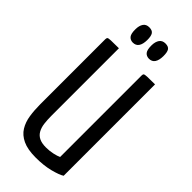

<svg xmlns="http://www.w3.org/2000/svg" viewBox="-282 -940 1001 1001"><g transform="rotate(45 218.5 -439.5)"><path d="M223.4 10Q163 10 127.2 -7.1Q91.3 -24.1 73.2 -53.7Q55 -83.3 49.2 -122Q43.4 -160.6 43.4 -204.3V-682.9Q43.4 -691.8 47 -695.1Q50.6 -698.4 67.9 -699.2Q85.2 -700 127 -700V-201.7Q127 -171.8 130.2 -146.5Q133.4 -121.3 143.6 -103Q153.7 -84.6 172.9 -74.9Q192.1 -65.2 223.4 -65.2Q249.6 -65.2 273.9 -70.6Q298.2 -76 311 -82.4V-683.2Q311 -692.1 314.8 -695.2Q318.6 -698.4 335.7 -699.2Q352.9 -700 393.3 -700V-26.2Q374.6 -13.9 328.6 -1.9Q282.5 10 223.4 10ZM156.7 -771.9Q138.3 -772.3 127.8 -785.1Q117.3 -797.9 117.7 -831.6Q118 -857.9 128.7 -873.7Q139.3 -889.4 161.9 -889.4Q184.2 -889.4 192.9 -876.6Q201.6 -863.7 201.3 -834.2Q200.9 -804.3 190.1 -788.1Q179.3 -771.9 156.7 -771.9ZM276.1 -771.9Q257 -772.3 246.6 -785.1Q236.1 -797.9 236.4 -831.6Q236.8 -857.9 247.8 -873.7Q258.7 -889.4 281.3 -889.4Q303.6 -889.4 312 -876.6Q320.4 -863.7 320.1 -834.2Q319.7 -804.3 308.9 -788.1Q298.1 -771.9 276.1 -771.9Z"/></g></svg>

Font: Yanone Kaffeesatz ExtraLight
Style: Regular
Weight: 200
Designer: Yanone (Cyrillic: Daniel Pouzeot, Huerta Tipografica, and Cyreal)
Foundry: Yanone
Version: Version 2.003